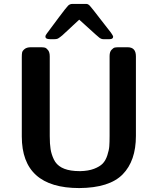

<svg xmlns="http://www.w3.org/2000/svg" viewBox="-20 -934 804 976"><path d="M90.8 -240.2V-644Q90.8 -659.2 92.5 -667.5Q94.2 -675.8 105.2 -684.8Q116.2 -693.8 137.2 -693.8H187Q200.2 -693.8 208 -691.9Q215.8 -689.9 224.4 -679Q232.9 -668 232.9 -647V-242.2Q232.9 -202.1 237.1 -176Q241.2 -149.9 253.7 -123.5Q266.1 -97.2 293 -82.5Q319.8 -67.9 361.8 -64.9L387.2 -64Q429.2 -64.9 458 -75.9Q486.8 -86.9 502 -102.5Q517.1 -118.2 525.6 -144.5Q534.2 -170.9 535.6 -190.9Q537.1 -210.9 537.1 -243.2V-648.9Q537.1 -669.9 546.6 -680.4Q556.2 -690.9 564 -692.4Q571.8 -693.8 585 -693.8H628.9Q670.9 -693.8 670.9 -647.9V-243.2Q670.9 -116.2 603.5 -47.6Q536.1 21 382.8 22Q90.8 22 90.8 -240.2ZM210.9 -748Q210.9 -754.9 219.2 -765.1Q244.1 -799.3 278.8 -845.2Q316.9 -896 325.9 -905Q335 -914.1 348.1 -914.1H418.9Q427.7 -914.1 436.8 -904.5Q445.8 -895 494.1 -832Q523.9 -793.9 543.9 -768.1Q555.2 -752 555.2 -748Q555.2 -734.9 537.1 -734.9H504.9Q495.1 -734.9 485.1 -742.4Q475.1 -750 428.2 -793Q401.4 -817.9 382.8 -834Q367.7 -820.8 352.8 -806.4Q337.9 -792 328.9 -783.9Q319.8 -775.9 310.8 -767.3Q301.8 -758.8 296.9 -754.4Q292 -750 286.4 -746.1Q280.8 -742.2 277.8 -740Q274.9 -737.8 271.5 -736.8Q268.1 -735.8 265.1 -735.4Q262.2 -734.9 257.8 -734.9H233.9Q210.9 -734.9 210.9 -748Z"/></svg>

Font: CMU Sans Serif
Style: Bold
Weight: 700
Version: Version 0.7.0